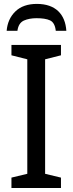

<svg xmlns="http://www.w3.org/2000/svg" viewBox="-20 -938 362 958"><path d="M284.2 -51.8 205.1 -70.8V-642.1L284.2 -662.1V-713.9H37.1V-662.1L116.2 -642.1V-70.8L37.1 -51.8V0H284.2ZM164.1 -918.5C118.7 -918.5 83 -906.2 57.1 -881.3C31.2 -856.4 16.6 -824.2 13.2 -784.2H66.9C70.3 -810.1 81.1 -827.1 99.1 -835.4C117.2 -843.3 138.2 -847.2 162.1 -847.2C190.9 -847.2 213.4 -843.8 229.5 -836.4C245.6 -829.1 255.4 -811.5 258.3 -784.2H311C305.7 -866.7 257.3 -918.5 164.1 -918.5Z"/></svg>

Font: Avrile Sans
Style: Regular
Weight: 400
Designer: Monotype Design Team, Google (font), Stefan Peev (BGR Cyrillic), Cristiano Sobral (main changes)
Foundry: The Avrile Sans Project Authors
Version: Version 3.110